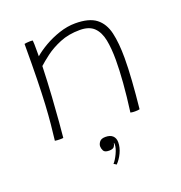

<svg xmlns="http://www.w3.org/2000/svg" viewBox="-136 -646 936 993"><g transform="rotate(-20 332.5 -150.0)"><path d="M125.5 6Q121.5 6.5 116.8 6.8Q112 7 107.5 7Q100.5 7 93 6.5Q85.5 6 79.5 5Q84.5 -37 89 -82.5Q93.5 -128 96.8 -186.8Q100 -245.5 101.8 -326.2Q103.5 -407 103.5 -519.5Q109 -520.5 116 -521.5Q123 -522.5 132 -522.5Q136 -522.5 141 -522.5Q146 -522.5 149.5 -521.5Q150.5 -515.5 150.8 -500Q151 -484.5 151 -466.2Q151 -448 151 -434Q175.5 -455.5 213.8 -477.8Q252 -500 297 -515Q342 -530 385.5 -530Q461.5 -530 500 -500.2Q538.5 -470.5 551.8 -413.5Q565 -356.5 565 -274.5Q565 -219 560.2 -149.8Q555.5 -80.5 547 1.5Q538.5 4 521.5 4Q515.5 4 509.2 3.5Q503 3 496.5 1.5Q508 -84.5 513.5 -155Q519 -225.5 519 -281Q519 -343.5 509.8 -390.5Q500.5 -437.5 474 -463.5Q447.5 -489.5 396 -489.5Q334.5 -489.5 286.2 -469.5Q238 -449.5 204 -423.8Q170 -398 151 -380.5Q148 -291 143 -213.8Q138 -136.5 133.2 -79.5Q128.5 -22.5 125.5 6ZM338 230Q336 228.5 331.5 225.5Q327 222.5 323.5 221Q337 206.5 350.8 177.5Q364.5 148.5 364.5 128.5Q364.5 122.5 362.5 118.5Q361.5 129.5 354.5 139.2Q347.5 149 326.5 149Q302 149 295.8 136.5Q289.5 124 289.5 112.5Q289.5 100.5 298.8 88Q308 75.5 331.5 75.5Q358 75.5 371.5 88.5Q385 101.5 385 124Q385 152.5 371.2 181.5Q357.5 210.5 338 230Z"/></g></svg>

Font: Grandstander Thin
Style: Regular
Weight: 100
Designer: Tyler Finck
Foundry: Etcetera Type Co
Version: Version 1.200; ttfautohint (v1.8.3)